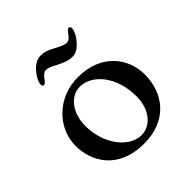

<svg xmlns="http://www.w3.org/2000/svg" viewBox="-194 -887 1054 1054"><g transform="rotate(-45 333.5 -360.0)"><path d="M60.1 -245.6C60.1 -128.9 130.9 11.7 335.9 11.7C511.7 11.7 606.4 -105.5 606.4 -254.9C606.4 -376 522.5 -503.9 334 -503.9C180.7 -503.9 60.1 -386.7 60.1 -245.6ZM175.3 -285.2C175.3 -387.2 233.4 -459.5 307.1 -459.5C395 -459.5 489.3 -362.8 489.3 -200.7C489.3 -99.6 429.7 -31.2 358.4 -31.2C264.6 -31.2 175.3 -142.1 175.3 -285.2ZM173.8 -604.5C178.7 -604.5 187 -608.9 197.3 -624C211.4 -644.5 225.1 -655.8 239.7 -655.8C254.9 -655.8 268.6 -650.9 304.7 -631.3C343.3 -610.8 370.6 -603.5 391.6 -603.5C416 -603.5 434.6 -610.4 462.4 -639.2C484.9 -663.1 503.4 -695.8 503.4 -717.3C503.4 -727.5 497.6 -731.4 492.2 -731.4C487.3 -731.4 479 -727.1 468.8 -711.9C451.2 -686 438 -680.2 426.3 -680.2C414.1 -680.2 402.3 -682.6 354 -708.5C321.3 -726.1 302.7 -732.4 274.4 -732.4C252.4 -732.4 229 -723.1 203.6 -696.8C181.2 -672.9 162.6 -640.1 162.6 -618.7C162.6 -608.4 168.5 -604.5 173.8 -604.5Z"/></g></svg>

Font: Stoke
Style: Light
Weight: 300
Designer: Nicole Fally
Foundry: Nicole Fally
Version: Version 1.001